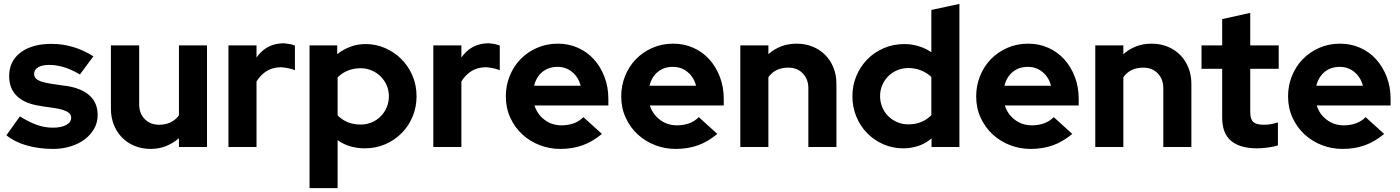

<svg xmlns="http://www.w3.org/2000/svg" viewBox="-20 -754 7184 985"><path d="M13 -60Q30 -84 47.5 -108.5Q65 -133 82 -157Q130 -127 170 -113Q210 -99 251 -99Q293 -99 319 -112.5Q345 -126 345 -150Q345 -166 332.5 -175.5Q320 -185 300 -191Q280 -197 254 -200.5Q228 -204 201 -208L185 -211Q108 -222 67.5 -260.5Q27 -299 27 -363Q27 -441 86 -485Q145 -529 245 -529Q302 -529 356.5 -512.5Q411 -496 459 -465L390 -372Q308 -421 232 -421Q197 -421 176 -409Q155 -397 155 -375Q155 -359 166 -349.5Q177 -340 197 -334Q217 -328 244.5 -324Q272 -320 305 -315L322 -313Q399 -301 440 -263.5Q481 -226 481 -164Q481 -126 463.5 -94.5Q446 -63 415 -39.5Q384 -16 342 -3Q300 10 252 10Q181 10 118.5 -7.5Q56 -25 13 -60Z M694 -521V-219Q694 -172 722.5 -143Q751 -114 796 -114Q862 -114 898 -162V-521H1042V0H898V-45Q868 -19 831.5 -4.5Q795 10 753 10Q708 10 670.5 -5.5Q633 -21 606 -48.5Q579 -76 564 -114Q549 -152 549 -197V-521Z M1152 0V-521H1296V-459Q1339 -520 1408 -530Q1416 -531 1422.5 -531.5Q1429 -532 1437 -532Q1457 -530 1469.5 -527.5Q1482 -525 1493 -520V-394Q1478 -400 1459 -404Q1440 -408 1423 -409Q1416 -409 1410 -408.5Q1404 -408 1397 -407Q1364 -402 1338.5 -383Q1313 -364 1296 -336V0Z M1568 211V-521H1710V-476Q1740 -500 1777 -514Q1814 -528 1856 -528Q1908 -528 1955.5 -507.5Q2003 -487 2039 -451Q2075 -415 2096 -366Q2117 -317 2117 -260Q2117 -205 2097 -156.5Q2077 -108 2041 -71.5Q2005 -35 1956.5 -14Q1908 7 1851 7Q1812 7 1776.5 -3.5Q1741 -14 1712 -35V211ZM1830 -404Q1795 -404 1765 -392Q1735 -380 1712 -357V-162Q1759 -115 1830 -115Q1860 -115 1886.5 -126Q1913 -137 1932.5 -156.5Q1952 -176 1963.5 -202.5Q1975 -229 1975 -260Q1975 -291 1963.5 -317Q1952 -343 1932 -362.5Q1912 -382 1886 -393Q1860 -404 1830 -404Z M2203 0V-521H2347V-459Q2390 -520 2459 -530Q2467 -531 2473.5 -531.5Q2480 -532 2488 -532Q2508 -530 2520.5 -527.5Q2533 -525 2544 -520V-394Q2529 -400 2510 -404Q2491 -408 2474 -409Q2467 -409 2461 -408.5Q2455 -408 2448 -407Q2415 -402 2389.5 -383Q2364 -364 2347 -336V0Z M3068 -67Q3020 -27 2968.5 -8.5Q2917 10 2854 10Q2799 10 2748.5 -9.5Q2698 -29 2659.5 -64.5Q2621 -100 2598 -150Q2575 -200 2575 -260Q2575 -315 2595 -364.5Q2615 -414 2650.5 -450.5Q2686 -487 2735 -508.5Q2784 -530 2842 -530Q2897 -530 2944.5 -509Q2992 -488 3026.5 -450Q3061 -412 3081 -360Q3101 -308 3101 -247V-213H2722Q2736 -168 2773.5 -139.5Q2811 -111 2861 -111Q2894 -111 2922.5 -121Q2951 -131 2973 -153Q2997 -131 3020.5 -110Q3044 -89 3068 -67ZM2840 -411Q2794 -411 2762.5 -385Q2731 -359 2720 -314H2959Q2948 -357 2916 -384Q2884 -411 2840 -411Z M3660 -67Q3612 -27 3560.5 -8.5Q3509 10 3446 10Q3391 10 3340.5 -9.5Q3290 -29 3251.5 -64.5Q3213 -100 3190 -150Q3167 -200 3167 -260Q3167 -315 3187 -364.5Q3207 -414 3242.5 -450.5Q3278 -487 3327 -508.5Q3376 -530 3434 -530Q3489 -530 3536.5 -509Q3584 -488 3618.5 -450Q3653 -412 3673 -360Q3693 -308 3693 -247V-213H3314Q3328 -168 3365.5 -139.5Q3403 -111 3453 -111Q3486 -111 3514.5 -121Q3543 -131 3565 -153Q3589 -131 3612.5 -110Q3636 -89 3660 -67ZM3432 -411Q3386 -411 3354.5 -385Q3323 -359 3312 -314H3551Q3540 -357 3508 -384Q3476 -411 3432 -411Z M3778 0V-521H3922V-476Q3951 -502 3987.5 -516Q4024 -530 4067 -530Q4112 -530 4149.5 -514.5Q4187 -499 4214 -471.5Q4241 -444 4256 -406.5Q4271 -369 4271 -324V0H4127V-302Q4127 -348 4098.5 -377.5Q4070 -407 4024 -407Q3957 -407 3922 -358V0Z M4759 0V-44Q4729 -18 4691.5 -5.5Q4654 7 4614 7Q4560 7 4512.5 -13.5Q4465 -34 4429.5 -70Q4394 -106 4373.5 -155Q4353 -204 4353 -261Q4353 -315 4373 -363.5Q4393 -412 4428.5 -448.5Q4464 -485 4513 -506.5Q4562 -528 4619 -528Q4657 -528 4693 -517Q4729 -506 4758 -486V-703Q4794 -711 4830 -718.5Q4866 -726 4902 -734V0ZM4495 -261Q4495 -231 4506 -204.5Q4517 -178 4536.5 -158.5Q4556 -139 4582.5 -127.5Q4609 -116 4640 -116Q4711 -116 4758 -163V-359Q4735 -381 4704.5 -393Q4674 -405 4640 -405Q4610 -405 4583.5 -394Q4557 -383 4537.5 -363.5Q4518 -344 4506.5 -318Q4495 -292 4495 -261Z M5481 -67Q5433 -27 5381.5 -8.5Q5330 10 5267 10Q5212 10 5161.5 -9.5Q5111 -29 5072.5 -64.5Q5034 -100 5011 -150Q4988 -200 4988 -260Q4988 -315 5008 -364.5Q5028 -414 5063.5 -450.5Q5099 -487 5148 -508.5Q5197 -530 5255 -530Q5310 -530 5357.5 -509Q5405 -488 5439.5 -450Q5474 -412 5494 -360Q5514 -308 5514 -247V-213H5135Q5149 -168 5186.5 -139.5Q5224 -111 5274 -111Q5307 -111 5335.5 -121Q5364 -131 5386 -153Q5410 -131 5433.5 -110Q5457 -89 5481 -67ZM5253 -411Q5207 -411 5175.5 -385Q5144 -359 5133 -314H5372Q5361 -357 5329 -384Q5297 -411 5253 -411Z M5599 0V-521H5743V-476Q5772 -502 5808.5 -516Q5845 -530 5888 -530Q5933 -530 5970.5 -514.5Q6008 -499 6035 -471.5Q6062 -444 6077 -406.5Q6092 -369 6092 -324V0H5948V-302Q5948 -348 5919.5 -377.5Q5891 -407 5845 -407Q5778 -407 5743 -358V0Z M6250 -151V-401H6144V-521H6250V-656Q6286 -664 6322 -672Q6358 -680 6394 -688V-521H6540V-401H6394V-180Q6394 -142 6410 -128Q6426 -114 6464 -114Q6484 -114 6500 -117Q6516 -120 6536 -126V-8Q6515 -1 6483 3Q6451 7 6429 7Q6341 7 6295.5 -31.5Q6250 -70 6250 -151Z M7081 -67Q7033 -27 6981.5 -8.5Q6930 10 6867 10Q6812 10 6761.5 -9.5Q6711 -29 6672.5 -64.5Q6634 -100 6611 -150Q6588 -200 6588 -260Q6588 -315 6608 -364.5Q6628 -414 6663.5 -450.5Q6699 -487 6748 -508.5Q6797 -530 6855 -530Q6910 -530 6957.5 -509Q7005 -488 7039.5 -450Q7074 -412 7094 -360Q7114 -308 7114 -247V-213H6735Q6749 -168 6786.5 -139.5Q6824 -111 6874 -111Q6907 -111 6935.5 -121Q6964 -131 6986 -153Q7010 -131 7033.5 -110Q7057 -89 7081 -67ZM6853 -411Q6807 -411 6775.5 -385Q6744 -359 6733 -314H6972Q6961 -357 6929 -384Q6897 -411 6853 -411Z"/></svg>

Font: Rosa Sans
Style: Bold
Weight: 700
Designer: Pentagram / MCKL
Foundry: Pentagram / MCKL
Version: Version 1.005;September 16, 2019;FontCreator 11.5.0.2425 64-